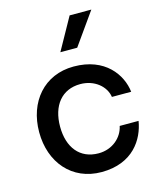

<svg xmlns="http://www.w3.org/2000/svg" viewBox="-114 -827 735 914"><g transform="rotate(-15 253.5 -370.0)"><path d="M318 -750 230 -592H313L425 -750ZM273 10C428 10 491 -93 505 -180H412C401 -126 351 -80 282 -80C190 -80 137 -147 137 -250C137 -353 190 -421 282 -421C351 -421 404 -377 412 -323H507C497 -409 428 -510 273 -510C127 -510 34 -399 34 -250C34 -101 127 10 273 10Z"/></g></svg>

Font: Oakes Medium
Style: Regular
Weight: 500
Designer: Samuel Oakes
Foundry: Samuel Oakes
Version: Version 1.003;PS 001.003;hotconv 1.0.88;makeotf.lib2.5.64775